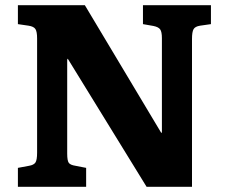

<svg xmlns="http://www.w3.org/2000/svg" viewBox="-20 -720 879 740"><path d="M49 0V-73L92 -81Q110 -84 116.5 -93.5Q123 -103 123 -132V-572Q123 -598 116.5 -608Q110 -618 90 -621L49 -627V-700H307L602 -207L604 -211V-573Q604 -597 597.5 -606.5Q591 -616 571 -620L531 -627V-700H793V-627L751 -621Q732 -618 726 -607.5Q720 -597 720 -570V0H545L241 -494L239 -490V-128Q239 -101 245 -92.5Q251 -84 271 -81L312 -73V0Z"/></svg>

Font: Literata 12pt
Style: Bold
Weight: 700
Designer: Latin by Veronika Burian and Jose Scaglione. Greek by Irene Vlachou. Cyrillic by Vera Evstafieva.
Foundry: TypeTogether
Version: Version 3.002